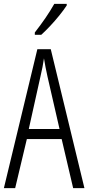

<svg xmlns="http://www.w3.org/2000/svg" viewBox="-20 -967 454 987"><path d="M356 0 297 -252H118L58 0H0L172 -714H241L414 0ZM224 -574Q218 -600 214 -622Q210 -644 206 -667Q200 -624 188 -574L128 -304H286ZM323 -939Q308 -916 285 -887.5Q262 -859 237 -832.5Q212 -806 192 -788H159V-800Q190 -840 214 -875Q238 -910 259 -947H323Z"/></svg>

Font: Noto Sans Gurmukhi ExtraCondensed Light
Style: Regular
Weight: 300
Width: 2
Designer: Jelle Bosma - Monotype Design Team
Foundry: Monotype Imaging Inc.
Version: Version 2.004; ttfautohint (v1.8.4.7-5d5b)